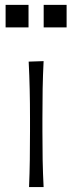

<svg xmlns="http://www.w3.org/2000/svg" viewBox="-20 -758 292 778"><path d="M97.7 0Q100.1 -57.1 100.8 -110.1Q101.6 -163.1 101.6 -226.1V-277.3Q101.6 -342.3 100.3 -396.7Q99.1 -451.2 96.2 -508.3L156.7 -510.3Q153.8 -452.6 152.8 -397.7Q151.9 -342.8 151.9 -277.3V-226.1Q151.9 -163.1 152.8 -110.1Q153.8 -57.1 156.7 0ZM157 -738.4H249.9V-647.1H157ZM2.7 -738.4H95.6V-647.1H2.7Z"/></svg>

Font: Pinar-DS3-FD Light
Style: Regular
Weight: 300
Designer: Amin Abedi
Version: Version 3.000